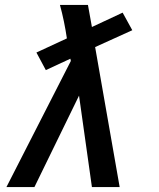

<svg xmlns="http://www.w3.org/2000/svg" viewBox="-20 -755 640 775"><path d="M6 0 266 -509 264 -518 165 -472 127 -543 250 -600Q245 -634 238 -668Q231 -702 222 -735H335L351 -646L475 -704L514 -633L364 -565L463 0H351L299 -369L119 0Z"/></svg>

Font: Iosevka Etoile Semibold
Style: Italic
Weight: 600
Italic angle: -9°
Designer: Belleve Invis
Foundry: Belleve Invis
Version: Version 22.1.2; ttfautohint (v1.8.4)